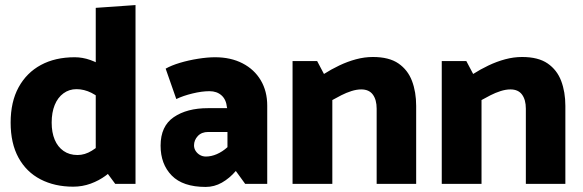

<svg xmlns="http://www.w3.org/2000/svg" viewBox="-20 -726 2301 758"><path d="M358 -104 435 0H515V-706L358 -695ZM402 -179Q370 -148 342.5 -131Q315 -114 286 -114Q254 -114 231 -130Q208 -146 196 -174.5Q184 -203 184 -242Q184 -282 196 -311.5Q208 -341 230.5 -357.5Q253 -374 282 -374Q312 -374 341 -359.5Q370 -345 402 -313L446 -410Q425 -438 396.5 -458Q368 -478 337 -489Q306 -500 275 -500Q198 -500 141.5 -469.5Q85 -439 53.5 -381.5Q22 -324 22 -242Q22 -160 53 -103.5Q84 -47 140 -18Q196 11 269 11Q305 11 338 -1Q371 -13 398.5 -33.5Q426 -54 446 -78Z M746 -152Q746 -173 761 -189Q776 -205 802 -205H878V-145Q858 -127 836 -117.5Q814 -108 793 -108Q780 -108 769.5 -114Q759 -120 752.5 -130Q746 -140 746 -152ZM676 -335Q703 -348 740 -357Q777 -366 807 -366Q836 -366 854.5 -349.5Q873 -333 876 -302L877 -299H801Q718 -299 666 -263.5Q614 -228 614 -151Q614 -78 658 -33Q702 12 792 12Q826 12 856 -5Q886 -22 911 -51L948 0H1035V-309Q1035 -366 1009.5 -409Q984 -452 937.5 -476Q891 -500 829 -500Q799 -500 761.5 -494Q724 -488 690.5 -478Q657 -468 634 -455Z M1292 0V-331Q1308 -340 1327.5 -350Q1347 -360 1367.5 -366.5Q1388 -373 1406 -373Q1437 -373 1452 -352.5Q1467 -332 1467 -297V0H1623V-308Q1623 -363 1606.5 -406.5Q1590 -450 1553 -475.5Q1516 -501 1452 -501Q1419 -501 1385.5 -492Q1352 -483 1319.5 -467.5Q1287 -452 1259 -434L1232 -485H1135V0Z M1881 0V-331Q1897 -340 1916.5 -350Q1936 -360 1956.5 -366.5Q1977 -373 1995 -373Q2026 -373 2041 -352.5Q2056 -332 2056 -297V0H2212V-308Q2212 -363 2195.5 -406.5Q2179 -450 2142 -475.5Q2105 -501 2041 -501Q2008 -501 1974.5 -492Q1941 -483 1908.5 -467.5Q1876 -452 1848 -434L1821 -485H1724V0Z"/></svg>

Font: Catamaran ExtraBold
Style: Regular
Weight: 800
Designer: Pria Ravichandran
Version: Version 2.000